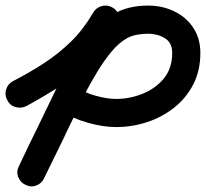

<svg xmlns="http://www.w3.org/2000/svg" viewBox="-33 -618 739 689"><path d="M-7 -259Q-17 -277 -11 -297Q-5 -317 14 -327Q74 -358 126 -392Q178 -426 222 -469Q266 -512 301 -572Q312 -591 332 -596Q352 -601 370 -591Q388 -580 393.5 -560Q399 -540 389 -522Q349 -453 299 -402.5Q249 -352 189 -313Q129 -274 61 -237Q42 -228 22 -234Q2 -240 -7 -259ZM367 -593Q386 -584 393 -564Q400 -544 390 -525Q324 -388 258 -251.5Q192 -115 125 22Q116 41 96.5 48Q77 55 58 45Q39 36 32 16.5Q25 -3 35 -22Q101 -159 167 -295.5Q233 -432 300 -569Q309 -588 328.5 -595Q348 -602 367 -593ZM58 45Q39 36 32 16.5Q25 -3 35 -22Q52 -58 69.5 -94.5Q87 -131 105 -167Q130 -220 156.5 -272.5Q183 -325 212 -376Q245 -436 283.5 -486Q322 -536 373.5 -567Q425 -598 499 -598Q549 -598 592 -577.5Q635 -557 660.5 -518.5Q686 -480 686 -428Q686 -365 661 -316Q636 -267 593 -232.5Q550 -198 495.5 -180Q441 -162 384 -162Q336 -162 280.5 -178Q225 -194 185 -221Q168 -232 164 -252.5Q160 -273 172 -291Q183 -308 203.5 -312Q224 -316 242 -304Q269 -286 310 -274.5Q351 -263 384 -263Q432 -263 478.5 -281.5Q525 -300 555 -336.5Q585 -373 585 -428Q585 -465 558.5 -481Q532 -497 499 -497Q479 -497 459.5 -493.5Q440 -490 423 -481Q394 -465 367 -432.5Q340 -400 315 -358.5Q290 -317 267.5 -273.5Q245 -230 227 -190.5Q209 -151 196 -123Q178 -87 160.5 -50.5Q143 -14 125 22Q116 41 96.5 48Q77 55 58 45Z"/></svg>

Font: FRB American Cursive Guidelines Arrows Ultra
Style: Bold Italic
Weight: 1000
Italic angle: -25°
Version: Version 2.0;Modular Font Editor K font №1